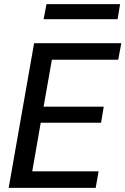

<svg xmlns="http://www.w3.org/2000/svg" viewBox="-20 -909 607 929"><path d="M22 0 145 -700H567L552 -620H231L191 -393H482L469 -315H177L136 -80H457L443 0ZM191 -816 205 -889H561L549 -816Z"/></svg>

Font: DM Sans 28pt Medium
Style: Italic
Weight: 500
Italic angle: -10°
Version: Version 4.004;gftools[0.9.30]